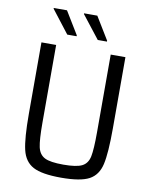

<svg xmlns="http://www.w3.org/2000/svg" viewBox="-96 -951 807 1029"><g transform="rotate(10 308.0 -436.5)"><path d="M79 0ZM536 -688V-300Q536 -166 522 -104.5Q508 -43 461 -17.5Q414 8 308 8Q203 8 155.5 -17.5Q108 -43 93.5 -104.5Q79 -166 79 -300V-688H159V-265Q159 -172 167.5 -133Q176 -94 206 -78.5Q236 -63 308 -63Q380 -63 410 -78.5Q440 -94 448 -133Q456 -172 456 -265V-688ZM259 -753H208L112 -877V-881H184L259 -758ZM424 -753H374L277 -877V-881H349L424 -758Z"/></g></svg>

Font: Assailand
Style: Regular
Weight: 400
Designer: Hector Gatti with collaboration of the Omnibus-Type team
Foundry: Omnibus-Type
Version: Version 0.072;October 19, 2019;FontCreator 12.0.0.2547 64-bi